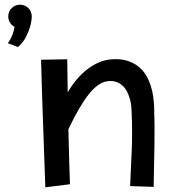

<svg xmlns="http://www.w3.org/2000/svg" viewBox="-20 -761 746 817"><path d="M115.2 -690.9Q114.3 -668.9 107.9 -646.5Q102.5 -627.4 90.8 -604.5Q79.1 -581.5 57.1 -561L13.2 -577.1Q19 -584.5 24.4 -594.7Q29.3 -603.5 34.2 -616.7Q39.1 -629.9 42 -647Q29.8 -652.8 22.5 -664.8Q15.1 -676.8 15.1 -690.9Q15.1 -701.7 19 -710.7Q22.9 -719.7 29.8 -726.6Q36.6 -733.4 45.7 -737.3Q54.7 -741.2 64.9 -741.2Q75.2 -741.2 84.5 -737.3Q93.8 -733.4 100.6 -726.6Q107.4 -719.7 111.3 -710.7Q115.2 -701.7 115.2 -690.9ZM172.9 36.1Q169.9 -47.9 167.5 -116Q165 -184.1 163.1 -237.8Q161.1 -291.5 159.9 -332.5Q158.7 -373.5 157.7 -403.3Q155.8 -473.1 154.8 -506.8L266.1 -508.8L268.1 -368.2Q284.2 -396 304.7 -420.7Q325.2 -445.3 349.1 -464.4Q373 -483.4 400.1 -495.1Q427.2 -506.8 457 -508.8Q494.1 -511.2 521.7 -502.4Q549.3 -493.7 568.8 -478Q588.4 -462.4 601.1 -441.2Q613.8 -419.9 621.1 -397.2Q628.4 -374.5 631.6 -352.1Q634.8 -329.6 635.7 -311Q638.7 -227.1 637.2 -142.1Q635.7 -57.1 633.8 34.2L533.7 30.8Q537.6 -47.9 540.8 -126.5Q543.9 -205.1 540 -285.2Q540 -293.9 538.8 -307.9Q537.6 -321.8 533.4 -337.4Q529.3 -353 522 -368.4Q514.6 -383.8 502.9 -395.3Q491.2 -406.7 474.4 -412.6Q457.5 -418.5 435.1 -415Q396.5 -409.2 356.7 -358.6Q316.9 -308.1 271 -210.9Q272.9 -132.3 274.2 -85.7Q275.4 -39.1 276.4 -15.1Q277.3 13.2 277.8 22.9Z"/></svg>

Font: McLaren
Style: Regular
Weight: 400
Designer: Astigmatic (AOETI)
Foundry: Astigmatic (AOETI)
Version: Version 1.000